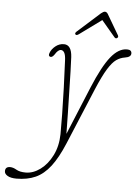

<svg xmlns="http://www.w3.org/2000/svg" viewBox="-176 -672 699 965"><g transform="rotate(5 174.0 -190.0)"><path d="M274.5 -240.5Q320 -350 359.2 -399Q398.5 -448 441 -448Q464.5 -448 464.5 -429.5Q464.5 -411 434.5 -406.5Q411 -403 391 -389Q371 -375 348.8 -339Q326.5 -303 297 -233L179 49.5Q148 123.5 114.5 167Q81 210.5 39.8 229Q-1.5 247.5 -56 247.5Q-85 247.5 -101 238.2Q-117 229 -117 215Q-117 192.5 -92.5 192.5Q-77.5 192.5 -60 202.8Q-42.5 213 -12.5 213Q25 213 61 186.5Q97 160 120.5 113Q144 66 145 6Q145.5 -34.5 144.5 -95.8Q143.5 -157 141.2 -227.2Q139 -297.5 135.5 -364.5Q134.5 -392.5 127.8 -404.2Q121 -416 110.5 -416Q96 -416 80.5 -390.5Q69 -374 59 -377.5Q48.5 -381 54.5 -396.5Q61.5 -416 80.5 -431.2Q99.5 -446.5 123 -446.5Q161.5 -446.5 165 -385Q166.5 -357.5 167.8 -312.8Q169 -268 170.2 -214Q171.5 -160 172.8 -104Q174 -48 174.5 1.5ZM194 -503.5Q182 -494.5 176.5 -500Q171 -505.5 179.5 -514L294.5 -617Q306.5 -627 314 -627Q323 -627 329 -617L389.5 -514Q394 -505 385.5 -500Q379 -496 372.5 -503.5L304.5 -584Z"/></g></svg>

Font: Fraunces 72pt S100 Thin
Style: Italic
Weight: 100
Italic angle: -16°
Version: Version 1.000; ttfautohint (v1.8.3)